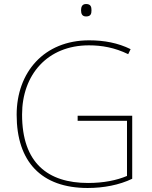

<svg xmlns="http://www.w3.org/2000/svg" viewBox="-20 -927 760 957"><path d="M409 -907C389 -907 384 -892 384 -876C384 -859 389 -845 409 -845C433 -845 436 -859 436 -876C436 -892 433 -907 409 -907ZM367 -350V-325H613V-50C561 -28 496 -15 419 -15C219 -15 90 -114 90 -356C90 -554 216 -701 423 -701C487 -701 551 -690 619 -657L631 -682C568 -713 500 -726 424 -726C199 -726 63 -566 63 -355C63 -121 186 10 417 10C496 10 575 -5 639 -36V-350Z"/></svg>

Font: Noto Sans Arabic Thin
Style: Regular
Weight: 100
Designer: Monotype Design Team, Nadine Chahine, Nizar Qandah and Khaled Hosny
Foundry: Monotype Imaging Inc.
Version: Version 2.012